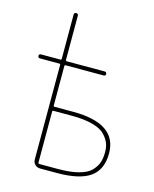

<svg xmlns="http://www.w3.org/2000/svg" viewBox="-113 -826 726 903"><g transform="rotate(15 250.0 -375.0)"><path d="M155.3 -273.4V-25.4Q155.3 -20.5 160.2 -19.5H251Q311.5 -19.5 352.1 -30.3Q392.6 -41 411.6 -61Q430.7 -81.1 438 -102.1Q445.3 -123 445.3 -152.3Q445.3 -176.8 438.5 -195.3Q431.6 -213.9 413.1 -234.4Q394.5 -254.9 353 -266.6Q311.5 -278.3 251 -278.3H160.2Q155.3 -278.3 155.3 -273.4ZM35.2 -500Q25.4 -500 25.4 -509.8Q25.4 -519.5 35.2 -519.5H129.9Q134.8 -519.5 134.8 -525.4V-740.2Q134.8 -750 145 -750Q155.3 -750 155.3 -740.2V-525.4Q155.3 -520.5 160.2 -519.5H344.7Q354.5 -519.5 355 -509.8Q355.5 -500 344.7 -500H160.2Q155.3 -500 155.3 -495.1V-302.7Q155.3 -297.9 160.2 -297.9H251Q464.8 -297.9 464.8 -152.3Q464.8 -73.2 413.6 -36.6Q362.3 0 251 0H169.9Q155.3 0 145 -9.8Q134.8 -19.5 134.8 -35.2V-495.1Q134.8 -500 129.9 -500Z"/></g></svg>

Font: Rounded-X Mgen+ 2m thin
Style: Regular
Weight: 100
Designer: [Source Han Sans]
Ryoko NISHIZUKA  (kana & ideographs); Paul D. Hunt (Latin, Greek & Cyrillic); Wenlong ZHANG  (bopomofo
Version: Version 1.059.20150602